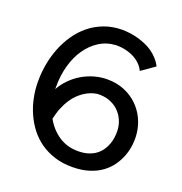

<svg xmlns="http://www.w3.org/2000/svg" viewBox="-129 -810 894 943"><g transform="rotate(20 318.0 -338.0)"><path d="M591.8 -241.2Q594.7 -214.4 591.6 -184.8Q588.4 -155.3 577.9 -126.2Q567.4 -97.2 548.8 -70.6Q530.3 -43.9 502.7 -23.7Q475.1 -3.4 437.7 8.5Q400.4 20.5 352.1 21Q300.8 21.5 258.5 8.3Q216.3 -4.9 182.6 -28.3Q148.9 -51.8 124 -84Q99.1 -116.2 82.5 -153.6Q65.9 -190.9 57.4 -232.2Q48.8 -273.4 48.8 -314.9Q48.3 -360.4 56.4 -406Q64.5 -451.7 81.1 -493.9Q97.7 -536.1 123 -573Q148.4 -609.9 182.1 -637.2Q215.8 -664.6 258.1 -680.4Q300.3 -696.3 351.1 -696.8Q397 -696.3 439 -684.1Q456.5 -678.7 475.3 -670.9Q494.1 -663.1 511.7 -651.1Q529.3 -639.2 544.4 -622.8Q559.6 -606.4 570.8 -585L501 -536.1Q493.2 -552.2 482.4 -564Q471.7 -575.7 459.2 -584.2Q446.8 -592.8 433.8 -598.4Q420.9 -604 408.7 -607.4Q379.4 -615.7 348.1 -615.2Q299.8 -612.3 261.5 -587.9Q223.1 -563.5 196.3 -523.9Q169.4 -484.4 155.3 -433.1Q141.1 -381.8 141.1 -325.2V-310.1Q157.2 -339.4 181.2 -363.8Q205.1 -388.2 234.4 -405.8Q263.7 -423.3 297.4 -433.1Q331.1 -442.9 366.2 -442.9Q415.5 -442.9 455.6 -426.3Q495.6 -409.7 524.4 -381.8Q553.2 -354 570.6 -317.4Q587.9 -280.8 591.8 -241.2ZM344.2 -358.9Q308.1 -354 275.9 -332Q262.2 -322.8 247.8 -308.8Q233.4 -294.9 220.5 -275.1Q207.5 -255.4 196.5 -229Q185.5 -202.6 178.2 -168.9Q206.1 -119.1 249.5 -90.6Q293 -62 349.1 -62Q379.4 -62 402.6 -69.3Q425.8 -76.7 442.4 -89.1Q459 -101.6 470 -117.7Q481 -133.8 487.3 -151.4Q493.7 -168.9 496.1 -186.8Q498.5 -204.6 498 -220.2Q497.1 -251.5 485.4 -277.6Q473.6 -303.7 453.4 -322.5Q433.1 -341.3 405.3 -351.1Q377.4 -360.8 344.2 -358.9Z"/></g></svg>

Font: McLaren
Style: Regular
Weight: 400
Designer: Astigmatic (AOETI)
Foundry: Astigmatic (AOETI)
Version: Version 1.000